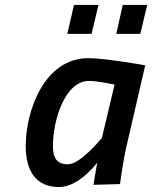

<svg xmlns="http://www.w3.org/2000/svg" viewBox="-20 -746 615 776"><path d="M340 -419C375 -419 443 -404 443 -404L392 -189C392 -189 306 -82 255 -82C208 -82 194 -109 194 -156C194 -262 243 -419 340 -419ZM219 10C301 10 373 -89 373 -89C369 -70 358 1 358 1L465 -2C465 -2 477 -95 492 -158L567 -482C567 -482 406 -511 337 -511C161 -511 84 -301 84 -156C84 -58 123 10 219 10ZM547 -609 575 -726H476L450 -609ZM350 -609 378 -726H279L252 -609Z"/></svg>

Font: RazerF5 SemiBold
Style: Italic
Weight: 600
Foundry: Razer Inc.
Version: Version 2